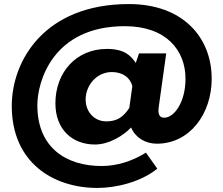

<svg xmlns="http://www.w3.org/2000/svg" viewBox="-20 -700 1101 946"><path d="M799 -437H665L649 -390C625 -425 594 -459 507 -459C355 -459 253 -343 253 -191C253 -61 337 12 448 12C518 12 588 -32 626 -72C646 -23 695 8 753 8C915 8 1023 -139 1023 -312C1023 -516 881 -680 615 -680C199 -680 38 -401 38 -178C38 100 241 226 460 226C552 226 674 197 755 131L699 52C634 93 557 118 481 118C312 118 164 33 164 -182C164 -294 237 -571 595 -571C800 -571 894 -451 894 -312C894 -196 838 -120 789 -120C766 -120 757 -137 762 -172ZM504 -102C444 -102 402 -149 402 -210C402 -279 456 -345 531 -345C584 -345 622 -318 632 -275L617 -168C588 -124 557 -102 504 -102Z"/></svg>

Font: Hejaz SemiBold
Style: Regular
Weight: 600
Designer: Bandar Raffah (Arabic) and Santiago Orozco (Latin)
Foundry: Caramella and Typemade
Version: Version 1.010;hotconv 1.0.109;makeotfexe 2.5.65596